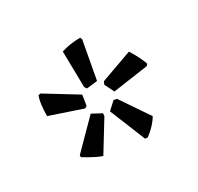

<svg xmlns="http://www.w3.org/2000/svg" viewBox="-85 -832 544 527"><g transform="rotate(-30 187.0 -568.0)"><path d="M203 -607 225 -727 222 -733C200.7 -733 180.7 -730 162 -724L164 -610L169 -603ZM144 -562 149 -595 51 -655 44 -653C38.7 -638.3 36 -618 36 -592L137 -558ZM346 -579C341.3 -593.7 332.3 -611.7 319 -633L219 -597L215 -588L230 -558L341 -574ZM287 -447 226 -537 216 -539 192 -517 238 -404 246 -403C264.7 -417 278.3 -431.7 287 -447ZM172 -513 173 -522 143 -538 60 -454V-448C84 -433.3 102.3 -424 115 -420Z"/></g></svg>

Font: Alegreya Sans
Style: Regular
Weight: 400
Designer: Juan Pablo del Peral
Foundry: Huerta Tipografica
Version: Version 1.000;PS 001.000;hotconv 1.0.70;makeotf.lib2.5.58329